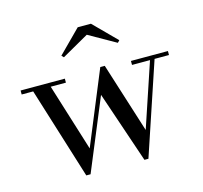

<svg xmlns="http://www.w3.org/2000/svg" viewBox="-101 -791 962 911"><g transform="rotate(-15 380.5 -335.5)"><path d="M388.2 -634.3 255.9 -559.1 246.1 -569.3 356 -679.7H420.9L530.8 -569.3L521 -559.1ZM262.2 -109.9 410.6 -469.7H432.6L541.5 -125.5L647 -440.4H558.6V-460H740.2V-440.4H669.4L518.6 9.8H499L379.9 -341.3L234.4 9.8H213.4L73.2 -440.4H16.6V-460H233.9V-440.4H159.2Z"/></g></svg>

Font: Bodoni* 11pt
Style: Regular
Weight: 400
Version: Version 2.3